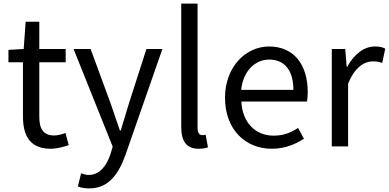

<svg xmlns="http://www.w3.org/2000/svg" viewBox="-20 -816 2167 1070"><path d="M263 13C296 13 332 3 363 -7L345 -75C327 -68 302 -61 283 -61C220 -61 199 -99 199 -166V-469H346V-543H199V-695H123L112 -543L27 -538V-469H108V-168C108 -59 147 13 263 13Z M478 234C586 234 642 152 680 45L885 -543H796L699 -241C684 -193 668 -138 653 -89H648C631 -138 612 -194 596 -241L485 -543H390L608 1L596 42C574 109 535 159 473 159C459 159 443 154 432 150L414 223C431 230 452 234 478 234Z M1086 13C1110 13 1126 10 1139 5L1126 -65C1116 -63 1112 -63 1107 -63C1093 -63 1081 -74 1081 -102V-796H990V-108C990 -31 1018 13 1086 13Z M1494 13C1568 13 1626 -12 1674 -43L1641 -103C1601 -76 1558 -60 1505 -60C1402 -60 1331 -134 1325 -250H1691C1693 -263 1695 -282 1695 -302C1695 -457 1617 -557 1479 -557C1353 -557 1234 -447 1234 -271C1234 -92 1350 13 1494 13ZM1324 -315C1335 -422 1403 -484 1480 -484C1565 -484 1615 -425 1615 -315Z M1829 0H1920V-349C1956 -442 2012 -474 2057 -474C2079 -474 2092 -472 2110 -465L2127 -545C2110 -554 2093 -557 2069 -557C2008 -557 1953 -513 1915 -444H1912L1904 -543H1829Z"/></svg>

Font: Noto Sans CJK JP Regular
Style: Regular
Weight: 400
Designer: Ryoko NISHIZUKA (kana & ideographs); Paul D. Hunt (Latin, Greek & Cyrillic); Wenlong ZHANG (bopomofo); Sandoll Communica
Foundry: Adobe Systems Incorporated
Version: Version 1.001;PS 1.001;hotconv 1.0.78;makeotf.lib2.5.61930